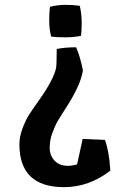

<svg xmlns="http://www.w3.org/2000/svg" viewBox="-20 -530 527 792"><path d="M260 154Q278 154 298 148L321 43L413 47Q431 98 435 174Q347 242 244 242Q60 242 60 65Q60 33 73.5 -2Q87 -37 101 -58.5Q115 -80 142 -118Q200 -200 211 -248Q214 -262 214 -328Q250 -335 294 -335Q312 -293 322 -239Q312 -176 250 -82Q230 -51 218.5 -31.5Q207 -12 196 18Q185 48 185 79.5Q185 111 205 132.5Q225 154 260 154ZM186 -502Q218 -510 250 -510Q282 -510 309 -506Q317 -472 317 -436Q317 -400 314 -382Q282 -376 249 -376Q216 -376 191 -379Q183 -411 183 -444.5Q183 -478 186 -502Z"/></svg>

Font: Inika
Style: Bold
Weight: 700
Version: Version 1.001